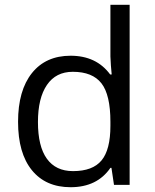

<svg xmlns="http://www.w3.org/2000/svg" viewBox="-20 -780 653 810"><path d="M450.2 -71.8H445.8Q389.6 9.8 277.8 9.8Q172.9 9.8 114.5 -62Q56.2 -133.8 56.2 -266.1Q56.2 -398.4 114.7 -471.7Q173.3 -544.9 277.8 -544.9Q386.7 -544.9 444.8 -465.8H451.2L447.8 -504.4L445.8 -542V-759.8H526.9V0H460.9ZM288.1 -58.1Q371.1 -58.1 408.4 -103.3Q445.8 -148.4 445.8 -249V-266.1Q445.8 -379.9 408 -428.5Q370.1 -477.1 287.1 -477.1Q215.8 -477.1 178 -421.6Q140.1 -366.2 140.1 -265.1Q140.1 -162.6 177.7 -110.4Q215.3 -58.1 288.1 -58.1Z"/></svg>

Font: f0_46825 
Style: Regular
Weight: 400
Foundry: Ascender Corporation
Version: Version 1.10